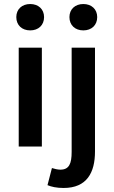

<svg xmlns="http://www.w3.org/2000/svg" viewBox="-20 -728 564 954"><path d="M216 192C235 200 261 206 296 206C412 206 452 129 452 25V-491H336V27C336 84 324 115 280 115C266 115 251 111 238 107ZM73 -491V0H188V-491ZM325 -643C325 -603 353 -577 394 -577C435 -577 463 -603 463 -643C463 -682 435 -708 394 -708C353 -708 325 -682 325 -643ZM61 -643C61 -603 89 -577 130 -577C171 -577 199 -603 199 -643C199 -682 171 -708 130 -708C89 -708 61 -682 61 -643Z"/></svg>

Font: DAIFUKU Sans Semibold
Style: Regular
Weight: 600
Designer: Original font ‘Source Sans 3’ : Paul D. Hunt
Foundry: Daifuku
Version: Version 1.000